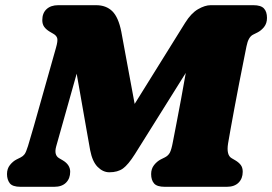

<svg xmlns="http://www.w3.org/2000/svg" viewBox="-20 -720 1049 740"><path d="M250.5 -58Q250.5 -32 234.5 -16Q218.5 0 189 0H59.5Q28 0 17.5 -14Q7 -28 7 -49Q7 -70 18.5 -84.2Q30 -98.5 44 -105.5L60 -113.5Q69 -118 74.8 -125.8Q80.5 -133.5 88 -157.5Q95.5 -181.5 110.5 -234L195.5 -535Q203.5 -562.5 200.5 -572.8Q197.5 -583 186 -589.5L171.5 -598Q157.5 -606.5 150.2 -616.8Q143 -627 143 -642.5Q143 -669.5 159.5 -684.8Q176 -700 204.5 -700H350.5Q389 -700 412.8 -676.8Q436.5 -653.5 447.5 -598Q457 -549 470.5 -473.2Q484 -397.5 499 -319.5L693.5 -632Q716.5 -669 743.2 -684.5Q770 -700 792 -700H956.5Q985.5 -700 997.2 -687.5Q1009 -675 1009 -651Q1009 -630 997.8 -616Q986.5 -602 972.5 -595L955.5 -586.5Q937 -577.5 930 -541.5Q926 -520.5 918.2 -482.2Q910.5 -444 901.5 -397.8Q892.5 -351.5 884 -305.8Q875.5 -260 868.8 -223Q862 -186 859 -167Q852 -122.5 872.5 -110.5L887 -102Q900.5 -94 908 -84Q915.5 -74 915.5 -58Q915.5 -32 899.5 -16Q883.5 0 854 0H615.5Q585 0 573.8 -13Q562.5 -26 562.5 -49Q562.5 -69.5 573.8 -83.8Q585 -98 599.5 -105.5L615.5 -113.5Q628.5 -120 634.8 -132Q641 -144 646.5 -174Q651.5 -200 660 -243.8Q668.5 -287.5 678 -338.8Q687.5 -390 696 -439L500 -126Q474 -85 453.8 -70.5Q433.5 -56 401.5 -56Q377 -56 356.5 -76.5Q336 -97 327.5 -141Q322 -171 313.5 -219.8Q305 -268.5 295 -325.2Q285 -382 275.5 -436L196.5 -155.5Q187.5 -122.5 207.5 -110.5L222 -102Q250.5 -85 250.5 -58Z"/></svg>

Font: Fraunces 9pt S100 Black
Style: Italic
Weight: 900
Italic angle: -16°
Version: Version 1.000; ttfautohint (v1.8.3)